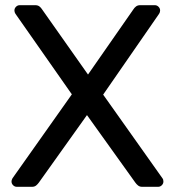

<svg xmlns="http://www.w3.org/2000/svg" viewBox="-20 -720 673 740"><path d="M44.8 0Q36.6 0 30.5 -6.1Q24.4 -12.2 24.4 -20.4Q24.4 -24 25.7 -27.3Q27 -30.6 28.2 -33L256.9 -356.4L39.4 -667Q35.6 -673 35.6 -679.6Q35.6 -687.8 41.7 -693.9Q47.8 -700 56 -700H116.2Q125.6 -700 131.9 -695.3Q138.1 -690.6 142.7 -683.1L319.2 -432.7L493.5 -683.1Q498.1 -690.6 504.5 -695.3Q510.8 -700 520.1 -700H576.7Q584.9 -700 591 -693.9Q597.1 -687.8 597.1 -679.6Q597.1 -672.8 593.3 -667L377.6 -355.3L606 -33Q608 -30.6 608.9 -27.3Q609.8 -24 609.8 -20.4Q609.8 -12.2 603.7 -6.1Q597.6 0 589.4 0H527.8Q518.5 0 512.2 -5Q505.8 -10.1 501.4 -16.5L315.2 -276.4L129.9 -16.5Q125.4 -10.1 119.2 -5Q112.9 0 103.5 0Z"/></svg>

Font: Rubik Light
Style: Regular
Weight: 300
Designer: Hubert and Fischer
Foundry: Hubert and Fischer
Version: Version 2.300;gftools[0.9.30]